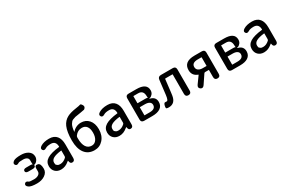

<svg xmlns="http://www.w3.org/2000/svg" viewBox="116 -2084 4977 3371"><g transform="rotate(-30 2604.5 -398.0)"><path d="M365 -285Q365 -245 305 -245H221Q161 -245 161 -285Q161 -325 221 -325H305Q365 -325 365 -285ZM344 -352V-401Q344 -436 316 -455Q288 -474 240 -474Q162 -474 148 -464Q98 -430 73 -466Q48 -502 97 -537Q136 -564 246 -564Q335 -564 392 -527Q455 -486 455 -413Q455 -374 431.5 -341Q408 -308 376 -297Q344 -286 344 -352ZM364 -223Q364 -288 427 -272Q478 -259 478 -153Q478 -78 408 -31Q342 13 248 13Q126 13 83 -20Q35 -57 62 -92Q90 -126 136 -88Q150 -77 238 -77Q292 -77 328 -100.5Q364 -124 364 -164Z M737 13Q665 13 620 -30.5Q575 -74 575 -146Q575 -234 653.5 -282.5Q732 -331 898 -349Q904 -350 904 -356Q902 -470 799 -470Q728 -470 693 -448Q642 -416 619 -453Q595 -491 646 -523Q711 -564 819 -564Q920 -564 970 -502Q1019 -443 1019 -331V-59Q1019 0 972 3Q926 7 918 -51L917 -56Q916 -63 914 -63Q912 -63 898 -51Q824 13 737 13ZM772 -78Q834 -78 892 -131Q904 -142 904 -159V-272Q904 -277 899 -276Q786 -263 734 -232Q686 -203 686 -154Q686 -115 698.5 -105.5Q711 -96 722 -87Q733 -78 772 -78Z M1415 13Q1289 13 1220 -78Q1151 -169 1151 -336Q1151 -508 1194 -607Q1233 -695 1314 -738Q1378 -772 1496 -789Q1571 -800 1588.5 -808Q1606 -816 1631 -774Q1656 -731 1608 -697Q1604 -694 1521 -681Q1420 -666 1410 -663Q1382 -653 1354 -643Q1327 -633 1300 -587Q1273 -541 1265 -447Q1265 -442 1268 -446Q1299 -484 1345.5 -506Q1392 -528 1443 -528Q1540 -528 1600 -461Q1662 -391 1662 -271Q1662 -144 1590 -64Q1521 13 1415 13ZM1413 -81Q1472 -81 1507.5 -133.5Q1543 -186 1543 -269.5Q1543 -353 1509 -397Q1475 -441 1412 -441Q1327 -441 1273 -368Q1261 -352 1261 -332V-312Q1261 -201 1300 -141Q1339 -81 1413 -81Z M1919 13Q1847 13 1802 -30.5Q1757 -74 1757 -146Q1757 -234 1835.5 -282.5Q1914 -331 2080 -349Q2086 -350 2086 -356Q2084 -470 1981 -470Q1910 -470 1875 -448Q1824 -416 1801 -453Q1777 -491 1828 -523Q1893 -564 2001 -564Q2102 -564 2152 -502Q2201 -443 2201 -331V-59Q2201 0 2154 3Q2108 7 2100 -51L2099 -56Q2098 -63 2096 -63Q2094 -63 2080 -51Q2006 13 1919 13ZM1954 -78Q2016 -78 2074 -131Q2086 -142 2086 -159V-272Q2086 -277 2081 -276Q1968 -263 1916 -232Q1868 -203 1868 -154Q1868 -115 1880.5 -105.5Q1893 -96 1904 -87Q1915 -78 1954 -78Z M2424 0Q2364 0 2364 -60V-490Q2364 -550 2424 -550H2582Q2791 -550 2791 -409Q2791 -366 2767 -336Q2743 -306 2711 -296.5Q2679 -287 2679 -353Q2679 -471 2573 -471H2481Q2476 -471 2476 -466V-330Q2476 -325 2481 -325H2639Q2699 -325 2699 -293Q2699 -288 2707 -286Q2813 -261 2813 -158Q2813 -78 2750 -37Q2693 0 2592 0ZM2476 -85Q2476 -80 2481 -80H2582Q2701 -80 2701 -165Q2701 -203 2669.5 -224Q2638 -245 2578 -245H2481Q2476 -245 2476 -240Z M2920 13Q2891 13 2874.5 7Q2858 1 2870 -50Q2883 -101 2906 -98Q2911 -97 2939 -97Q2968 -97 2981 -203L3015 -493Q3022 -550 3080 -550H3321Q3381 -550 3381 -490V-60Q3381 0 3323 0Q3265 0 3265 -60V-453Q3265 -458 3260 -458H3119Q3112 -458 3111 -451L3082 -202Q3078 -172 3074 -142Q3052 13 2920 13Z M3562 0Q3519 -31 3554 -80L3655 -220Q3658 -224 3653 -226Q3543 -266 3543 -381Q3543 -550 3762 -550H3910Q3970 -550 3970 -490V-60Q3970 0 3913 0Q3855 0 3855 -60V-201Q3855 -206 3850 -206H3779Q3765 -206 3757 -194L3640 -20Q3606 30 3562 0ZM3779 -286H3850Q3855 -286 3855 -291V-458Q3855 -463 3850 -463H3779Q3657 -463 3657 -378Q3657 -334 3689 -310Q3721 -286 3779 -286Z M4203 0Q4143 0 4143 -60V-490Q4143 -550 4203 -550H4361Q4570 -550 4570 -409Q4570 -366 4546 -336Q4522 -306 4490 -296.5Q4458 -287 4458 -353Q4458 -471 4352 -471H4260Q4255 -471 4255 -466V-330Q4255 -325 4260 -325H4418Q4478 -325 4478 -293Q4478 -288 4486 -286Q4592 -261 4592 -158Q4592 -78 4529 -37Q4472 0 4371 0ZM4255 -85Q4255 -80 4260 -80H4361Q4480 -80 4480 -165Q4480 -203 4448.5 -224Q4417 -245 4357 -245H4260Q4255 -245 4255 -240Z M4851 13Q4779 13 4734 -30.5Q4689 -74 4689 -146Q4689 -234 4767.5 -282.5Q4846 -331 5012 -349Q5018 -350 5018 -356Q5016 -470 4913 -470Q4842 -470 4807 -448Q4756 -416 4733 -453Q4709 -491 4760 -523Q4825 -564 4933 -564Q5034 -564 5084 -502Q5133 -443 5133 -331V-59Q5133 0 5086 3Q5040 7 5032 -51L5031 -56Q5030 -63 5028 -63Q5026 -63 5012 -51Q4938 13 4851 13ZM4886 -78Q4948 -78 5006 -131Q5018 -142 5018 -159V-272Q5018 -277 5013 -276Q4900 -263 4848 -232Q4800 -203 4800 -154Q4800 -115 4812.5 -105.5Q4825 -96 4836 -87Q4847 -78 4886 -78Z"/></g></svg>

Font: Resource Han Rounded TW Medium
Style: Regular
Weight: 500
Designer: Cyano Hao (round all glyphs); Ryoko NISHIZUKA 西塚涼子 (kana, bopomofo & ideographs); Paul D. Hunt (Latin, Greek & Cyrillic)
Foundry: Cyano Hao
Version: 0.990